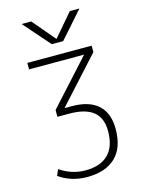

<svg xmlns="http://www.w3.org/2000/svg" viewBox="-142 -834 850 1145"><g transform="rotate(-15 283.0 -261.5)"><path d="M419 -478V-480H81V-520H478V-480L227 -204V-202H271Q378 -202 433 -151.5Q488 -101 488 -3Q488 112 426.5 171Q365 230 251 230Q153 230 78 177L94 139Q166 189 251 189Q344 189 392.5 140.5Q441 92 441 -3Q441 -84 392.5 -123.5Q344 -163 243 -163H171V-205ZM287 -614 406 -753H465L321 -590H251L108 -753H167L285 -614Z"/></g></svg>

Font: M PLUS 1p Light
Style: Regular
Weight: 300
Version: Version 1.061